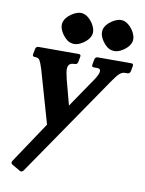

<svg xmlns="http://www.w3.org/2000/svg" viewBox="-92 -709 728 964"><g transform="rotate(10 272.5 -227.0)"><path d="M186 -11 94 -332Q84 -364 77 -375.5Q70 -387 53 -387H51Q38 -387 41 -400L46 -427Q49 -440 62 -440H266Q279 -440 276 -427L271 -400Q268 -387 255 -387H253Q225 -387 221 -364Q219 -353 222 -337Q225 -321 229 -304L277 -123ZM253 -162 351 -306Q365 -325 374.5 -341.5Q384 -358 386 -369Q389 -387 369 -387H353Q340 -387 343 -400L348 -427Q351 -440 364 -440H534Q547 -440 544 -427L539 -400Q536 -387 523 -387H511Q497 -387 484.5 -376Q472 -365 450 -333L96 183Q87 195 77 189L35 165Q25 159 31 147L181 -78ZM252 -644Q279 -638 301 -607Q322 -576 317 -550Q311 -523 280 -502Q249 -481 222 -487Q197 -491 174 -523Q153 -553 158 -580Q164 -607 195 -628Q226 -649 252 -644ZM457 -644Q484 -638 506 -607Q527 -576 522 -550Q516 -523 485 -502Q454 -481 427 -487Q402 -491 379 -523Q358 -553 363 -580Q369 -607 400 -628Q431 -649 457 -644Z"/></g></svg>

Font: Young Serif Light
Style: Italic
Weight: 300
Italic angle: -10.979°
Designer: Bastien Sozeau
Foundry: NBR — Bastien Sozeau
Version: Version 5.001